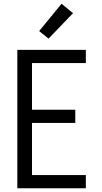

<svg xmlns="http://www.w3.org/2000/svg" viewBox="-20 -1000 540 1020"><path d="M72 0V-735H436V-665H150V-417H380V-347H150V-70H436V0ZM238 -795 188 -835 307 -980 368 -930Z"/></svg>

Font: Iosevka Web
Style: Regular
Weight: 400
Monospace: yes
Designer: Belleve Invis
Foundry: Belleve Invis
Version: Version 28.0.3; ttfautohint (v1.8.3)